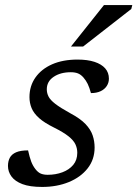

<svg xmlns="http://www.w3.org/2000/svg" viewBox="-20 -729 543 759"><path d="M91 -134.5Q97 -107.5 103.2 -90.8Q109.5 -74 120 -60.5Q130.5 -47 141.8 -42.5Q153 -38 168.5 -38Q200 -38 226.8 -48Q253.5 -58 269.5 -77.2Q285.5 -96.5 285.5 -125Q285.5 -143 278 -158.8Q270.5 -174.5 250.8 -190.2Q231 -206 193 -225Q155.5 -243.5 134.5 -262.2Q113.5 -281 105 -301.5Q96.5 -322 96.5 -345Q96.5 -389 120 -422.5Q143.5 -456 186 -474.8Q228.5 -493.5 286.5 -493.5Q326 -493.5 353.5 -484.5Q381 -475.5 395.8 -458.8Q410.5 -442 410.5 -418Q410.5 -402 402 -389Q393.5 -376 377.8 -368.5Q362 -361 339.5 -361Q333.5 -383 326.8 -397Q320 -411 310 -422.5Q299.5 -434.5 287.8 -439Q276 -443.5 260 -443.5Q219 -443.5 192 -425.2Q165 -407 165 -376Q165 -361 171.8 -347.5Q178.5 -334 198.5 -318.5Q218.5 -303 257.5 -281.5Q297 -260.5 317.8 -238.8Q338.5 -217 346.2 -194Q354 -171 354 -146Q354 -98.5 326.5 -63.5Q299 -28.5 252 -9.2Q205 10 146.5 10Q98 10 68.5 -1.2Q39 -12.5 25.2 -31.5Q11.5 -50.5 11.5 -73Q11.5 -92 19 -105.8Q26.5 -119.5 43.8 -127Q61 -134.5 91 -134.5ZM260.5 -545 391 -709H503L499 -693.5L308.5 -545Z"/></svg>

Font: Newsreader 10pt
Style: Italic
Weight: 400
Italic angle: -17°
Version: Version 1.003